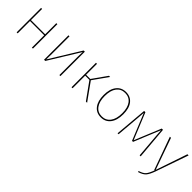

<svg xmlns="http://www.w3.org/2000/svg" viewBox="195 -1609 2884 2884"><g transform="rotate(45 1637.5 -167.0)"><path d="M442 -262H140V0H118V-519H140V-282H442V-519H464V0H442Z M1048 0H1026V-394Q1026 -442 1029 -492L726 0H700V-519H722V-146Q722 -73 720 -27L1023 -519H1048Z M1415 -279 1615 0H1589L1396 -268H1306V0H1284V-519H1306V-287H1396L1560 -519H1585Z M1915 -509Q1829 -509 1779.5 -444Q1730 -379 1730 -259Q1730 -142 1778.5 -76.5Q1827 -11 1914 -11Q2000 -11 2049.5 -76.5Q2099 -142 2099 -262Q2099 -380 2050.5 -444.5Q2002 -509 1915 -509ZM1915 -529Q2011 -529 2066.5 -459.5Q2122 -390 2122 -262Q2122 -134 2066 -62Q2010 10 1914 10Q1817 10 1762 -61.5Q1707 -133 1707 -259Q1707 -386 1763.5 -457.5Q1820 -529 1915 -529Z M2753 0H2731L2699 -387L2691 -494L2518 -73H2496L2324 -495Q2319 -420 2316 -387L2283 0H2262L2307 -519H2334L2507 -97L2681 -519H2708Z M3252 -519 3071 1Q3039 92 3004 132Q2969 172 2890 195L2887 177Q2960 155 2989.5 120Q3019 85 3050 0H3041L2854 -519H2878L3056 -16L3227 -519Z"/></g></svg>

Font: FiraSans
Style: Regular
Weight: 150
Designer: Carrois Corporate & Edenspiekermann AG
Foundry: Carrois Corporate GbR & Edenspiekermann AG
Version: Version 3.106;PS 003.106;hotconv 1.0.70;makeotf.lib2.5.58329